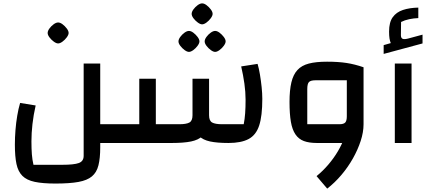

<svg xmlns="http://www.w3.org/2000/svg" viewBox="-20 -846 2548 1136"><path d="M573 0V-111H666V0ZM308 240Q233 240 185.5 230Q138 220 112.5 194.5Q87 169 77.5 124.5Q68 80 68 10Q68 -32 71.5 -76Q75 -120 82 -161.5Q89 -203 99 -237L191 -222Q178 -165 172 -111.5Q166 -58 166 -10Q166 34 168.5 66.5Q171 99 178 129H349Q418 129 446.5 118.5Q475 108 475 76V-470H573V26Q573 90 562.5 132Q552 174 524 197.5Q496 221 444 230.5Q392 240 308 240ZM666 0V-111Q678 -111 682 -95.5Q686 -80 686 -55Q686 -30 682 -15Q678 0 666 0ZM324 -589Q313 -589 298.5 -599.5Q284 -610 273 -624.5Q262 -639 262 -651Q262 -663 272.5 -677.5Q283 -692 297.5 -702.5Q312 -713 324 -713Q336 -713 350 -702.5Q364 -692 375 -677.5Q386 -663 386 -651Q386 -640 375 -625Q364 -610 349.5 -599.5Q335 -589 324 -589Z M1332 0Q1265 0 1223 -9Q1181 -18 1158.5 -40.5Q1136 -63 1127.5 -103Q1119 -143 1119 -205V-380H1217V-164Q1217 -131 1235.5 -121Q1254 -111 1294 -111H1422Q1428 -141 1430.5 -176Q1433 -211 1433 -256Q1433 -302 1426 -351.5Q1419 -401 1407 -453L1504 -468Q1512 -441 1518 -405Q1524 -369 1528 -331Q1532 -293 1532 -261Q1532 -160 1513.5 -103.5Q1495 -47 1451 -23.5Q1407 0 1332 0ZM666 0V-111H804V-380H902V0ZM902 0V-111H1041Q1082 -111 1100.5 -121Q1119 -131 1119 -164V-380H1217V-205Q1217 -143 1208.5 -103Q1200 -63 1177 -40.5Q1154 -18 1110.5 -9Q1067 0 997 0ZM666 0Q655 0 650.5 -15Q646 -30 646 -55Q646 -80 650.5 -95.5Q655 -111 666 -111ZM1098 -539Q1087 -539 1072.5 -549.5Q1058 -560 1047 -574.5Q1036 -589 1036 -601Q1036 -613 1046.5 -627.5Q1057 -642 1071.5 -652.5Q1086 -663 1098 -663Q1110 -663 1124 -652.5Q1138 -642 1149 -627.5Q1160 -613 1160 -601Q1160 -590 1149 -575Q1138 -560 1123.5 -549.5Q1109 -539 1098 -539ZM1253 -539Q1242 -539 1227.5 -549.5Q1213 -560 1202 -574.5Q1191 -589 1191 -601Q1191 -613 1201.5 -627.5Q1212 -642 1226.5 -652.5Q1241 -663 1253 -663Q1265 -663 1279 -652.5Q1293 -642 1304 -627.5Q1315 -613 1315 -601Q1315 -590 1304 -575Q1293 -560 1278.5 -549.5Q1264 -539 1253 -539ZM1176 -702Q1165 -702 1150.5 -712.5Q1136 -723 1125 -737.5Q1114 -752 1114 -764Q1114 -776 1124.5 -790.5Q1135 -805 1149.5 -815.5Q1164 -826 1176 -826Q1188 -826 1202 -815.5Q1216 -805 1227 -790.5Q1238 -776 1238 -764Q1238 -753 1227 -738Q1216 -723 1201.5 -712.5Q1187 -702 1176 -702Z M1855 0Q1809 0 1778 -11.5Q1747 -23 1728 -51Q1709 -79 1701 -125.5Q1693 -172 1693 -243Q1693 -312 1704 -358.5Q1715 -405 1740 -432Q1765 -459 1807.5 -470Q1850 -481 1915 -481Q1981 -481 2030 -473.5Q2079 -466 2131 -448V-111L2081 0ZM1916 270 1853 196Q1890 166 1922.5 128Q1955 90 1979.5 48.5Q2004 7 2018 -34Q2032 -75 2032 -111H2131Q2131 -64 2114 -12Q2097 40 2068 91.5Q2039 143 2000 189Q1961 235 1916 270ZM1798 -111H1988Q2013 -111 2022.5 -121Q2032 -131 2032 -158V-371H1847Q1818 -371 1808 -360.5Q1798 -350 1798 -319Z M2316 0V-470H2415V0ZM2250 -527V-579L2292 -591Q2287 -603 2284.5 -619Q2282 -635 2282 -659Q2282 -714 2303.5 -744Q2325 -774 2364 -787Q2403 -800 2455 -801V-739Q2428 -738 2401.5 -732.5Q2375 -727 2353 -716L2352 -638Q2352 -621 2362 -616.5Q2372 -612 2395 -618L2480 -641V-589Z"/></svg>

Font: Changa ExtraLight Medium
Style: Regular
Weight: 500
Version: Version 3.002; ttfautohint (v1.8.2)